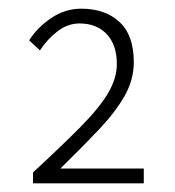

<svg xmlns="http://www.w3.org/2000/svg" viewBox="-20 -828 402 442"><path d="M56 -406V-431Q123 -493 166 -536.5Q209 -580 229 -614Q249 -648 249 -681Q249 -724 226 -749Q203 -774 163 -774Q136 -774 112.5 -756Q89 -738 72 -712L47 -735Q66 -765 98 -786.5Q130 -808 167 -808Q222 -808 255 -777.5Q288 -747 288 -685Q288 -644 266.5 -606.5Q245 -569 207 -529Q169 -489 119 -440H311V-406Z"/></svg>

Font: Source Sans 3 Light
Style: Regular
Weight: 300
Designer: Paul D. Hunt
Foundry: Adobe
Version: Version 3.052;hotconv 1.1.0;makeotfexe 2.6.0